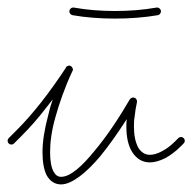

<svg xmlns="http://www.w3.org/2000/svg" viewBox="-30 -482 507 506"><path d="M386 -442C391 -443 395 -448 394 -454C393 -459 388 -463 382 -462C349 -456 311 -453 273 -453C235 -453 198 -456 165 -462C159 -463 154 -459 153 -454C152 -448 156 -443 161 -442C195 -436 234 -433 273 -433C312 -433 351 -436 386 -442ZM-7 -118C-11 -114 -11 -108 -7 -104C-3 -100 3 -100 7 -104L28 -125C49 -146 72 -172 94 -201C99 -207 104 -214 109 -220C104 -206 100 -192 97 -178C87 -141 82 -108 82 -81C82 -54 86 -34 93 -20C102 -4 115 4 131 4C159 4 197 -26 234 -70C258 -99 282 -134 304 -168C303 -160 303 -154 303 -148C303 -121 308 -98 318 -82C329 -64 345 -54 365 -54C377 -54 391 -58 405 -65C418 -72 432 -82 445 -95L454 -104C458 -108 458 -114 454 -118C450 -122 444 -122 440 -118L431 -109C420 -98 408 -89 396 -83C385 -77 374 -74 365 -74C352 -74 342 -81 335 -92C327 -106 323 -125 323 -148C323 -156 323 -165 325 -176C326 -187 328 -199 331 -213C331 -214 331 -215 331 -215C331 -216 331 -216 331 -216C331 -217 331 -217 331 -217C331 -218 330 -218 330 -218C330 -219 330 -219 330 -219C330 -220 329 -220 329 -221C328 -222 328 -222 328 -222C327 -223 327 -223 327 -223L326 -224C325 -224 325 -224 324 -224L323 -225C322 -225 322 -225 321 -225H320H319C318 -225 318 -224 318 -224C317 -224 317 -224 317 -224C316 -224 316 -224 315 -223C314 -223 314 -222 314 -222C313 -221 313 -221 313 -221L312 -220C286 -175 252 -123 218 -83C187 -45 156 -16 131 -16C122 -16 116 -21 111 -30C105 -41 102 -59 102 -81C102 -107 106 -138 116 -173C126 -209 140 -250 161 -295C161 -295 161 -296 162 -296V-297C162 -297 162 -298 162 -299C162 -299 162 -299 162 -300C162 -301 162 -301 162 -301C162 -302 161 -302 161 -302C161 -303 161 -303 161 -303C161 -304 160 -304 160 -304C160 -305 160 -305 160 -305C159 -306 159 -306 159 -306C158 -307 158 -307 158 -307H157C157 -308 157 -308 156 -308C156 -308 155 -308 155 -309C154 -309 154 -309 154 -309C153 -309 153 -309 152 -309C152 -309 152 -309 151 -309H150C150 -309 149 -309 149 -308C148 -308 148 -308 148 -308C147 -308 147 -308 147 -307C146 -307 146 -307 146 -307C145 -306 145 -306 145 -306C144 -306 144 -305 144 -305V-304C123 -272 101 -241 79 -213C57 -185 35 -160 14 -139Z"/></svg>

Font: Mistral SingleLine OTF-SVG Regular
Style: Regular
Weight: 300
Designer: François Chastanet, Élisa Garzelli, Anais Alves, Morgane Autin
Foundry: institut supérieur des arts et du design Toulouse / isdaT
Version: Version 1.000;hotconv 1.0.117;makeotfexe 2.5.65602 DEVELOPME